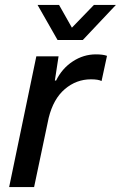

<svg xmlns="http://www.w3.org/2000/svg" viewBox="-20 -757 489 777"><path d="M127 -529H217L202 -431H207Q231 -480 274.5 -508.5Q318 -537 368 -537Q397 -537 413 -531L391 -429Q378 -436 348 -436Q289 -436 242.5 -396.5Q196 -357 177 -280L118 0H17ZM132 -737H219L271 -645L360 -737H449L315 -595H213Z"/></svg>

Font: Mona Sans Medium
Style: Italic
Weight: 500
Italic angle: -11.7°
Designer: Deni Anggara
Foundry: GitHub
Version: Version 2.000